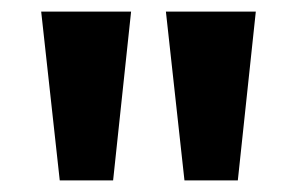

<svg xmlns="http://www.w3.org/2000/svg" viewBox="-20 -725 512 331"><path d="M83 -414 51 -705H206L175 -414ZM298 -414 266 -705H421L390 -414Z"/></svg>

Font: Nunito Sans 6pt
Style: Bold
Weight: 700
Version: Version 3.101;gftools[0.9.27]